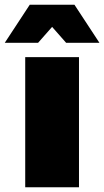

<svg xmlns="http://www.w3.org/2000/svg" viewBox="-56 -787 438 807"><path d="M50 0H276V-547H50ZM-36 -607H104L163 -674L222 -607H362L257 -767H69Z"/></svg>

Font: Chess Sans Black
Style: Regular
Weight: 900
Designer: Wolf Bōese
Foundry: Wolf Bōese
Version: Version 7.223;Glyphs 3.3 (3306)